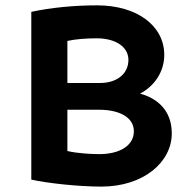

<svg xmlns="http://www.w3.org/2000/svg" viewBox="-20 -690 719 722"><path d="M353.5 -277.3C424.8 -277.3 483.4 -251 483.4 -196.3C483.4 -141.6 428.7 -110.4 353.5 -110.4C325.2 -110.4 269.5 -113.3 233.4 -122.1V-277.3ZM344.7 -545.9C410.2 -545.9 462.9 -516.6 462.9 -464.8C462.9 -414.1 421.9 -377.9 355.5 -377.9H233.4V-536.1C265.6 -543 302.7 -545.9 344.7 -545.9ZM344.7 -669.9C257.8 -669.9 170.9 -661.1 97.7 -645.5V-14.6C158.2 -1 275.4 11.7 361.3 11.7C519.5 11.7 626 -80.1 626 -188.5C626 -279.3 565.4 -322.3 506.8 -337.9C558.6 -365.2 597.7 -418 597.7 -483.4C597.7 -592.8 496.1 -669.9 344.7 -669.9Z"/></svg>

Font: Sen-gleads
Style: Bold
Weight: 700
Designer: Kosal Sen, Philatype
Foundry: Philatype
Version: Version 1.004; ttfautohint (v1.8.3)